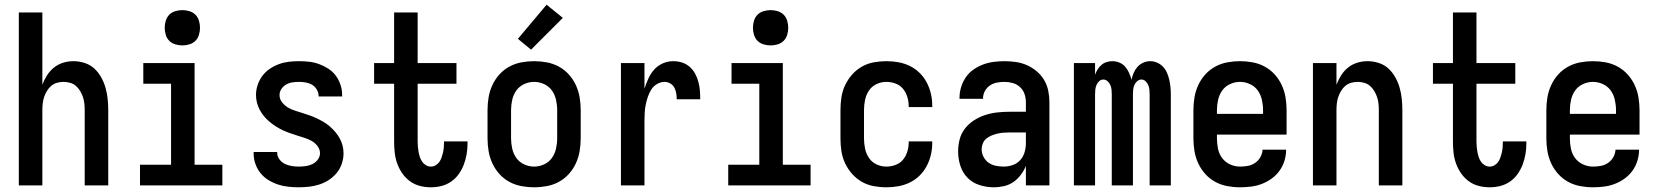

<svg xmlns="http://www.w3.org/2000/svg" viewBox="-20 -788 7040 816"><path d="M60 0V-735H160V-428Q168 -449 180 -468Q192 -487 209.5 -501Q227 -515 248.5 -521.5Q270 -528 292 -528Q316 -528 339.5 -520.5Q363 -513 380.5 -497Q398 -481 410 -459.5Q422 -438 428.5 -415Q435 -392 437.5 -368Q440 -344 440 -320V0H340V-320Q340 -334 338.5 -348Q337 -362 332.5 -375.5Q328 -389 320.5 -401.5Q313 -414 302.5 -423Q292 -432 278 -436Q264 -440 250 -440Q236 -440 222 -436Q208 -432 197.5 -423Q187 -414 179.5 -401.5Q172 -389 167.5 -375.5Q163 -362 161.5 -348Q160 -334 160 -320V0Z M575 0V-88H707V-432H589V-520H807V-88H925V0ZM755 -595Q740 -595 725 -599.5Q710 -604 699.5 -614.5Q689 -625 684.5 -640Q680 -655 680 -670Q680 -685 684.5 -700Q689 -715 699.5 -725.5Q710 -736 725 -740.5Q740 -745 755 -745Q770 -745 785 -740.5Q800 -736 810.5 -725.5Q821 -715 825.5 -700Q830 -685 830 -670Q830 -655 825.5 -640Q821 -625 810.5 -614.5Q800 -604 785 -599.5Q770 -595 755 -595Z M1249 8Q1227 8 1204.5 5.5Q1182 3 1161 -4Q1140 -11 1120.5 -23Q1101 -35 1087 -52.5Q1073 -70 1065.5 -91.5Q1058 -113 1058 -135V-142H1158V-139Q1158 -124 1167.5 -111Q1177 -98 1190.5 -91.5Q1204 -85 1219 -82.5Q1234 -80 1249 -80Q1264 -80 1279 -82Q1294 -84 1307.5 -90.5Q1321 -97 1330.5 -109.5Q1340 -122 1340 -137Q1340 -153 1329.5 -167Q1319 -181 1304.5 -189Q1290 -197 1274.5 -202Q1259 -207 1243 -212Q1227 -217 1211.5 -222.5Q1196 -228 1181 -235Q1166 -242 1152 -251Q1138 -260 1125.5 -270.5Q1113 -281 1102.5 -293.5Q1092 -306 1084 -321Q1076 -336 1072 -352Q1068 -368 1068 -384Q1068 -406 1075 -427Q1082 -448 1095 -465.5Q1108 -483 1126.5 -495.5Q1145 -508 1165.5 -515.5Q1186 -523 1207.5 -525.5Q1229 -528 1251 -528Q1273 -528 1294.5 -525.5Q1316 -523 1336.5 -515.5Q1357 -508 1375.5 -496Q1394 -484 1407 -466.5Q1420 -449 1427 -428Q1434 -407 1434 -385V-378H1334V-381Q1334 -395 1326 -408Q1318 -421 1306 -428Q1294 -435 1279.5 -437.5Q1265 -440 1251 -440Q1237 -440 1223 -438Q1209 -436 1196.5 -429Q1184 -422 1176 -410Q1168 -398 1168 -384Q1168 -367 1178.5 -353.5Q1189 -340 1203 -331.5Q1217 -323 1233 -318Q1249 -313 1264.5 -308Q1280 -303 1296 -297.5Q1312 -292 1326.5 -285Q1341 -278 1355.5 -269.5Q1370 -261 1382.5 -250Q1395 -239 1405.5 -226.5Q1416 -214 1424 -199.5Q1432 -185 1436 -169Q1440 -153 1440 -136Q1440 -114 1432.5 -92Q1425 -70 1411 -53Q1397 -36 1378 -23.5Q1359 -11 1337.5 -4Q1316 3 1293.5 5.5Q1271 8 1249 8Z M1811 8Q1787 8 1764 2Q1741 -4 1722 -18Q1703 -32 1689.5 -51.5Q1676 -71 1668 -93.5Q1660 -116 1657.5 -139.5Q1655 -163 1655 -186V-432H1570V-520H1655V-735H1755V-520H1920V-432H1755V-186Q1755 -175 1756 -164Q1757 -153 1759 -142Q1761 -131 1764.5 -120.5Q1768 -110 1774 -101Q1780 -92 1790 -86Q1800 -80 1811 -80Q1822 -80 1831.5 -85.5Q1841 -91 1847 -99.5Q1853 -108 1856.5 -118Q1860 -128 1862.5 -138.5Q1865 -149 1866 -160Q1867 -171 1867 -181V-187H1967V-177Q1967 -154 1963 -131.5Q1959 -109 1951 -88Q1943 -67 1929.5 -48Q1916 -29 1897 -16Q1878 -3 1856 2.5Q1834 8 1811 8Z M2250 8Q2223 8 2196 3Q2169 -2 2145 -15Q2121 -28 2102.5 -48.5Q2084 -69 2072.5 -94Q2061 -119 2056.5 -146Q2052 -173 2052 -200V-320Q2052 -347 2056.5 -374Q2061 -401 2072.5 -426Q2084 -451 2102.5 -471.5Q2121 -492 2145 -505Q2169 -518 2196 -523Q2223 -528 2250 -528Q2277 -528 2304 -523Q2331 -518 2355 -505Q2379 -492 2397.5 -471.5Q2416 -451 2427.5 -426Q2439 -401 2443.5 -374Q2448 -347 2448 -320V-200Q2448 -173 2443.5 -146Q2439 -119 2427.5 -94Q2416 -69 2397.5 -48.5Q2379 -28 2355 -15Q2331 -2 2304 3Q2277 8 2250 8ZM2250 -80Q2272 -80 2292.5 -89.5Q2313 -99 2325.5 -116.5Q2338 -134 2343 -156Q2348 -178 2348 -200V-320Q2348 -342 2343 -364Q2338 -386 2325.5 -403.5Q2313 -421 2292.5 -430.5Q2272 -440 2250 -440Q2228 -440 2207.5 -430.5Q2187 -421 2174.5 -403.5Q2162 -386 2157 -364Q2152 -342 2152 -320V-200Q2152 -178 2157 -156Q2162 -134 2174.5 -116.5Q2187 -99 2207.5 -89.5Q2228 -80 2250 -80ZM2237 -577 2181 -623 2303 -768 2372 -712Z M2619 0V-520H2719V-411Q2726 -433 2735.5 -454Q2745 -475 2760 -492Q2775 -509 2796.5 -518.5Q2818 -528 2841 -528Q2860 -528 2878 -522.5Q2896 -517 2910.5 -504.5Q2925 -492 2934 -475.5Q2943 -459 2948 -440.5Q2953 -422 2954.5 -403.5Q2956 -385 2956 -366H2856Q2856 -379 2854 -391.5Q2852 -404 2846 -415.5Q2840 -427 2828.5 -433.5Q2817 -440 2805 -440Q2788 -440 2772.5 -431Q2757 -422 2748 -407.5Q2739 -393 2733.5 -377Q2728 -361 2724.5 -344Q2721 -327 2720 -310Q2719 -293 2719 -276V0Z M3075 0V-88H3207V-432H3089V-520H3307V-88H3425V0ZM3255 -595Q3240 -595 3225 -599.5Q3210 -604 3199.5 -614.5Q3189 -625 3184.5 -640Q3180 -655 3180 -670Q3180 -685 3184.5 -700Q3189 -715 3199.5 -725.5Q3210 -736 3225 -740.5Q3240 -745 3255 -745Q3270 -745 3285 -740.5Q3300 -736 3310.5 -725.5Q3321 -715 3325.5 -700Q3330 -685 3330 -670Q3330 -655 3325.5 -640Q3321 -625 3310.5 -614.5Q3300 -604 3285 -599.5Q3270 -595 3255 -595Z M3747 8Q3720 8 3693 3Q3666 -2 3642.5 -15.5Q3619 -29 3601 -49.5Q3583 -70 3571.5 -94.5Q3560 -119 3556 -146Q3552 -173 3552 -200V-320Q3552 -347 3556 -374Q3560 -401 3571.5 -425.5Q3583 -450 3601 -470.5Q3619 -491 3642.5 -504.5Q3666 -518 3693 -523Q3720 -528 3747 -528Q3773 -528 3798 -523.5Q3823 -519 3846 -508Q3869 -497 3887.5 -479Q3906 -461 3918 -438.5Q3930 -416 3936 -391Q3942 -366 3942 -340V-333H3842V-337Q3842 -357 3836 -376.5Q3830 -396 3817.5 -411Q3805 -426 3786 -433Q3767 -440 3747 -440Q3725 -440 3705 -430.5Q3685 -421 3673 -403Q3661 -385 3656.5 -363.5Q3652 -342 3652 -320V-200Q3652 -178 3656.5 -156.5Q3661 -135 3673 -117Q3685 -99 3705 -89.5Q3725 -80 3747 -80Q3767 -80 3786 -87Q3805 -94 3817.5 -109Q3830 -124 3836 -143.5Q3842 -163 3842 -183V-187H3942V-180Q3942 -154 3936 -129Q3930 -104 3918 -81.5Q3906 -59 3887.5 -41Q3869 -23 3846 -12Q3823 -1 3798 3.5Q3773 8 3747 8Z M4203 8Q4173 8 4143 -1.5Q4113 -11 4092 -32.5Q4071 -54 4061.5 -83.5Q4052 -113 4052 -144Q4052 -170 4058.5 -195.5Q4065 -221 4081 -241.5Q4097 -262 4119.5 -276.5Q4142 -291 4166.5 -299Q4191 -307 4217 -310Q4243 -313 4269 -313H4340V-354Q4340 -372 4334 -389Q4328 -406 4315 -418Q4302 -430 4284.5 -435Q4267 -440 4249 -440Q4233 -440 4217 -437Q4201 -434 4187.5 -425Q4174 -416 4166 -401.5Q4158 -387 4158 -371V-368H4058V-373Q4058 -396 4065 -418.5Q4072 -441 4085 -460Q4098 -479 4117.5 -492.5Q4137 -506 4158.5 -514Q4180 -522 4203 -525Q4226 -528 4249 -528Q4273 -528 4297.5 -524.5Q4322 -521 4344.5 -511Q4367 -501 4386 -485Q4405 -469 4417.5 -448Q4430 -427 4435 -402.5Q4440 -378 4440 -354V0H4340V-83Q4332 -63 4318.5 -45Q4305 -27 4287 -14.5Q4269 -2 4247 3Q4225 8 4203 8ZM4246 -80Q4265 -80 4284 -86.5Q4303 -93 4316 -107.5Q4329 -122 4334.5 -141Q4340 -160 4340 -180V-225H4269Q4256 -225 4243.5 -224Q4231 -223 4218.5 -220Q4206 -217 4194 -212Q4182 -207 4172 -199Q4162 -191 4157 -178.5Q4152 -166 4152 -153Q4152 -137 4160 -121.5Q4168 -106 4181.5 -96.5Q4195 -87 4212 -83.5Q4229 -80 4246 -80Z M4544 0V-520H4634V-470Q4638 -482 4644.5 -492.5Q4651 -503 4660.5 -511.5Q4670 -520 4682.5 -524Q4695 -528 4707 -528Q4723 -528 4737.5 -522Q4752 -516 4762 -504.5Q4772 -493 4778.5 -478.5Q4785 -464 4789 -449Q4792 -464 4798 -478Q4804 -492 4814 -503.5Q4824 -515 4838.5 -521.5Q4853 -528 4868 -528Q4884 -528 4898.5 -521.5Q4913 -515 4923.5 -503.5Q4934 -492 4940 -478Q4946 -464 4949.5 -448.5Q4953 -433 4954.5 -418Q4956 -403 4956 -387V0H4866V-387Q4866 -397 4865 -407Q4864 -417 4860 -426.5Q4856 -436 4848.5 -443Q4841 -450 4831 -450Q4821 -450 4813 -443Q4805 -436 4801 -426.5Q4797 -417 4796 -407Q4795 -397 4795 -387V0H4705V-387Q4705 -397 4704 -407Q4703 -417 4699 -426.5Q4695 -436 4687 -443Q4679 -450 4669 -450Q4659 -450 4651.5 -443Q4644 -436 4640 -426.5Q4636 -417 4635 -407Q4634 -397 4634 -387V0Z M5250 8Q5223 8 5196 3Q5169 -2 5145 -15Q5121 -28 5102.5 -48.5Q5084 -69 5072.5 -94Q5061 -119 5056.5 -146Q5052 -173 5052 -200V-320Q5052 -347 5056.5 -374Q5061 -401 5072.5 -426Q5084 -451 5102.5 -471.5Q5121 -492 5145 -505Q5169 -518 5196 -523Q5223 -528 5250 -528Q5277 -528 5304 -523Q5331 -518 5355 -505Q5379 -492 5397.5 -471.5Q5416 -451 5427.5 -426Q5439 -401 5443.5 -374Q5448 -347 5448 -320V-216H5152V-200Q5152 -178 5156.5 -156Q5161 -134 5174 -116.5Q5187 -99 5207.5 -89.5Q5228 -80 5250 -80Q5267 -80 5283.5 -83Q5300 -86 5314 -95.5Q5328 -105 5336.5 -120Q5345 -135 5346 -152H5446Q5446 -128 5439 -105Q5432 -82 5418 -62.5Q5404 -43 5384.5 -29Q5365 -15 5343 -6.5Q5321 2 5297 5Q5273 8 5250 8ZM5348 -304V-320Q5348 -342 5343 -364Q5338 -386 5325.5 -403.5Q5313 -421 5292.5 -430.5Q5272 -440 5250 -440Q5228 -440 5207.5 -430.5Q5187 -421 5174.5 -403.5Q5162 -386 5157 -364Q5152 -342 5152 -320V-304Z M5560 0V-520H5660V-428Q5668 -449 5680 -468Q5692 -487 5709.5 -501Q5727 -515 5748.5 -521.5Q5770 -528 5792 -528Q5816 -528 5839.5 -520.5Q5863 -513 5880.5 -497Q5898 -481 5910 -459.5Q5922 -438 5928.5 -415Q5935 -392 5937.5 -368Q5940 -344 5940 -320V0H5840V-320Q5840 -334 5838.5 -348Q5837 -362 5832.5 -375.5Q5828 -389 5820.5 -401.5Q5813 -414 5802.5 -423Q5792 -432 5778 -436Q5764 -440 5750 -440Q5736 -440 5722 -436Q5708 -432 5697.5 -423Q5687 -414 5679.5 -401.5Q5672 -389 5667.5 -375.5Q5663 -362 5661.5 -348Q5660 -334 5660 -320V0Z M6311 8Q6287 8 6264 2Q6241 -4 6222 -18Q6203 -32 6189.5 -51.5Q6176 -71 6168 -93.5Q6160 -116 6157.5 -139.5Q6155 -163 6155 -186V-432H6070V-520H6155V-735H6255V-520H6420V-432H6255V-186Q6255 -175 6256 -164Q6257 -153 6259 -142Q6261 -131 6264.5 -120.5Q6268 -110 6274 -101Q6280 -92 6290 -86Q6300 -80 6311 -80Q6322 -80 6331.5 -85.5Q6341 -91 6347 -99.5Q6353 -108 6356.5 -118Q6360 -128 6362.5 -138.5Q6365 -149 6366 -160Q6367 -171 6367 -181V-187H6467V-177Q6467 -154 6463 -131.5Q6459 -109 6451 -88Q6443 -67 6429.5 -48Q6416 -29 6397 -16Q6378 -3 6356 2.5Q6334 8 6311 8Z M6750 8Q6723 8 6696 3Q6669 -2 6645 -15Q6621 -28 6602.5 -48.5Q6584 -69 6572.5 -94Q6561 -119 6556.5 -146Q6552 -173 6552 -200V-320Q6552 -347 6556.5 -374Q6561 -401 6572.5 -426Q6584 -451 6602.5 -471.5Q6621 -492 6645 -505Q6669 -518 6696 -523Q6723 -528 6750 -528Q6777 -528 6804 -523Q6831 -518 6855 -505Q6879 -492 6897.5 -471.5Q6916 -451 6927.5 -426Q6939 -401 6943.5 -374Q6948 -347 6948 -320V-216H6652V-200Q6652 -178 6656.5 -156Q6661 -134 6674 -116.5Q6687 -99 6707.5 -89.5Q6728 -80 6750 -80Q6767 -80 6783.5 -83Q6800 -86 6814 -95.5Q6828 -105 6836.5 -120Q6845 -135 6846 -152H6946Q6946 -128 6939 -105Q6932 -82 6918 -62.5Q6904 -43 6884.5 -29Q6865 -15 6843 -6.5Q6821 2 6797 5Q6773 8 6750 8ZM6848 -304V-320Q6848 -342 6843 -364Q6838 -386 6825.5 -403.5Q6813 -421 6792.5 -430.5Q6772 -440 6750 -440Q6728 -440 6707.5 -430.5Q6687 -421 6674.5 -403.5Q6662 -386 6657 -364Q6652 -342 6652 -320V-304Z"/></svg>

Font: Iosevka Semibold
Style: Regular
Weight: 600
Monospace: yes
Designer: Belleve Invis
Foundry: Belleve Invis
Version: Version 33.2.3; ttfautohint (v1.8.4)